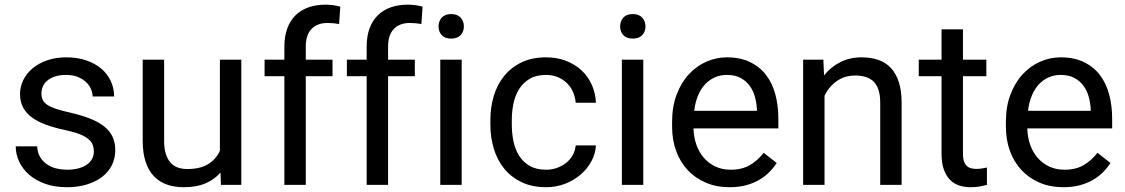

<svg xmlns="http://www.w3.org/2000/svg" viewBox="-20 -780 4748 810"><path d="M376 -140.1Q376 -154.8 371.6 -167.7Q367.2 -180.7 354.2 -192.1Q341.3 -203.6 317.4 -213.4Q293.5 -223.1 254.4 -231.4Q210.4 -240.7 175.3 -253.4Q140.1 -266.1 115.5 -283.9Q90.8 -301.8 77.6 -326.2Q64.5 -350.6 64.5 -383.3Q64.5 -414.6 78.4 -442.6Q92.3 -470.7 117.7 -491.9Q143.1 -513.2 179.2 -525.6Q215.3 -538.1 259.8 -538.1Q307.1 -538.1 344.5 -525.1Q381.8 -512.2 408 -489.7Q434.1 -467.3 447.8 -437.3Q461.4 -407.2 461.4 -373H370.6Q370.6 -389.2 363.3 -405.5Q356 -421.9 341.8 -434.8Q327.6 -447.8 307.1 -455.8Q286.6 -463.9 259.8 -463.9Q231.4 -463.9 211.7 -457.3Q191.9 -450.7 179.2 -439.7Q166.5 -428.7 160.6 -414.8Q154.8 -400.9 154.8 -386.2Q154.8 -371.6 159.7 -359.9Q164.6 -348.1 178.2 -338.6Q191.9 -329.1 215.6 -321Q239.3 -313 276.9 -304.7Q325.2 -293.5 360.8 -279.3Q396.5 -265.1 419.9 -246.3Q443.4 -227.5 454.8 -203.1Q466.3 -178.7 466.3 -146.5Q466.3 -111.8 451.9 -83Q437.5 -54.2 410.6 -33.7Q383.8 -13.2 346.2 -1.7Q308.6 9.8 262.7 9.8Q210 9.8 169.7 -4.9Q129.4 -19.5 102.1 -43.7Q74.7 -67.9 60.5 -98.9Q46.4 -129.9 46.4 -162.6H136.7Q138.2 -134.8 150.1 -116Q162.1 -97.2 180.2 -85.4Q198.2 -73.7 219.7 -68.8Q241.2 -64 262.7 -64Q290.5 -64 311.5 -69.8Q332.5 -75.7 346.9 -85.9Q361.3 -96.2 368.7 -110.1Q376 -124 376 -140.1Z M910.2 -52.2Q885.3 -22.9 847.2 -6.6Q809.1 9.8 755.4 9.8Q716.3 9.8 684.6 -1.2Q652.8 -12.2 629.9 -35.9Q606.9 -59.6 594.5 -96.9Q582 -134.3 582 -187V-528.3H672.4V-186Q672.4 -150.4 680.7 -127.2Q689 -104 702.6 -90.6Q716.3 -77.1 733.9 -72Q751.5 -66.9 770 -66.9Q825.2 -66.9 858.6 -87.9Q892.1 -108.9 907.7 -144V-528.3H998V0H912.1Z M1179.7 0V-458.5H1096.2V-528.3H1179.7V-584Q1179.7 -626.5 1191.7 -659.4Q1203.6 -692.4 1226.1 -714.8Q1248.5 -737.3 1280.8 -748.8Q1313 -760.3 1353.5 -760.3Q1384.8 -760.3 1415.5 -752L1410.6 -678.7Q1400.4 -680.7 1387.5 -681.9Q1374.5 -683.1 1361.8 -683.1Q1317.9 -683.1 1293.9 -657.5Q1270 -631.8 1270 -584V-528.3H1382.8V-458.5H1270V0Z M1526.9 0V-458.5H1443.4V-528.3H1526.9V-584Q1526.9 -626.5 1538.8 -659.4Q1550.8 -692.4 1573.2 -714.8Q1595.7 -737.3 1627.9 -748.8Q1660.2 -760.3 1700.7 -760.3Q1731.9 -760.3 1762.7 -752L1757.8 -678.7Q1747.6 -680.7 1734.6 -681.9Q1721.7 -683.1 1709 -683.1Q1665 -683.1 1641.1 -657.5Q1617.2 -631.8 1617.2 -584V-528.3H1730V-458.5H1617.2V0Z M1927.7 0H1837.4V-528.3H1927.7ZM1830.1 -668.5Q1830.1 -690.4 1843.5 -705.6Q1856.9 -720.7 1883.3 -720.7Q1909.7 -720.7 1923.3 -705.6Q1937 -690.4 1937 -668.5Q1937 -646.5 1923.3 -631.8Q1909.7 -617.2 1883.3 -617.2Q1856.9 -617.2 1843.5 -631.8Q1830.1 -646.5 1830.1 -668.5Z M2284.2 -64Q2308.1 -64 2330.1 -71.8Q2352.1 -79.6 2368.9 -93.3Q2385.7 -106.9 2396.2 -125.7Q2406.7 -144.5 2408.7 -166.5H2494.1Q2492.2 -131.3 2474.9 -99.4Q2457.5 -67.4 2429.2 -43.2Q2400.9 -19 2363.5 -4.6Q2326.2 9.8 2284.2 9.8Q2224.6 9.8 2180.4 -11.5Q2136.2 -32.7 2106.9 -68.8Q2077.6 -105 2063.2 -152.8Q2048.8 -200.7 2048.8 -253.9V-274.4Q2048.8 -327.6 2063.2 -375.5Q2077.6 -423.3 2106.9 -459.5Q2136.2 -495.6 2180.2 -516.8Q2224.1 -538.1 2283.7 -538.1Q2330.1 -538.1 2367.9 -523.4Q2405.8 -508.8 2433.3 -483.2Q2460.9 -457.5 2476.6 -422.4Q2492.2 -387.2 2494.1 -346.7H2408.7Q2406.7 -371.1 2397.2 -392.3Q2387.7 -413.6 2371.6 -429.4Q2355.5 -445.3 2333.3 -454.6Q2311 -463.9 2283.7 -463.9Q2241.7 -463.9 2214.1 -447.3Q2186.5 -430.7 2169.7 -403.6Q2152.8 -376.5 2146 -342.5Q2139.2 -308.6 2139.2 -274.4V-253.9Q2139.2 -218.8 2146 -184.8Q2152.8 -150.9 2169.4 -124Q2186 -97.2 2213.9 -80.6Q2241.7 -64 2284.2 -64Z M2693.8 0H2603.5V-528.3H2693.8ZM2596.2 -668.5Q2596.2 -690.4 2609.6 -705.6Q2623 -720.7 2649.4 -720.7Q2675.8 -720.7 2689.5 -705.6Q2703.1 -690.4 2703.1 -668.5Q2703.1 -646.5 2689.5 -631.8Q2675.8 -617.2 2649.4 -617.2Q2623 -617.2 2609.6 -631.8Q2596.2 -646.5 2596.2 -668.5Z M3057.6 9.8Q3002.4 9.8 2957.8 -9.3Q2913.1 -28.3 2881.3 -62.3Q2849.6 -96.2 2832.5 -143.1Q2815.4 -189.9 2815.4 -245.6V-266.1Q2815.4 -330.6 2834.7 -381.3Q2854 -432.1 2886.2 -466.8Q2918.5 -501.5 2960 -519.8Q3001.5 -538.1 3046.4 -538.1Q3103 -538.1 3144 -518.3Q3185.1 -498.5 3211.7 -463.9Q3238.3 -429.2 3251 -381.8Q3263.7 -334.5 3263.7 -278.8V-238.3H2905.8Q2906.7 -201.7 2917.7 -169.9Q2928.7 -138.2 2949 -114.7Q2969.2 -91.3 2997.8 -77.6Q3026.4 -64 3062.5 -64Q3110.4 -64 3143.6 -83.5Q3176.8 -103 3201.7 -135.3L3256.8 -92.3Q3244.1 -72.8 3226.1 -54.4Q3208 -36.1 3183.8 -21.7Q3159.7 -7.3 3128.4 1.2Q3097.2 9.8 3057.6 9.8ZM3046.4 -463.9Q3019 -463.9 2996.1 -453.9Q2973.1 -443.8 2955.1 -424.8Q2937 -405.8 2925 -377.4Q2913.1 -349.1 2908.7 -312.5H3173.3V-319.3Q3171.9 -345.7 3164.8 -371.6Q3157.7 -397.5 3142.8 -418Q3127.9 -438.5 3104.5 -451.2Q3081.1 -463.9 3046.4 -463.9Z M3453.6 -528.3 3456.5 -461.9Q3484.9 -497.6 3524.9 -517.8Q3564.9 -538.1 3614.7 -538.1Q3653.3 -538.1 3684.6 -527.6Q3715.8 -517.1 3737.8 -493.9Q3759.8 -470.7 3771.7 -434.3Q3783.7 -397.9 3783.7 -346.2V0H3693.4V-347.2Q3693.4 -377.9 3686.5 -399.7Q3679.7 -421.4 3666.3 -435.1Q3652.8 -448.7 3633.1 -455.1Q3613.3 -461.4 3587.4 -461.4Q3543.5 -461.4 3510.3 -438Q3477.1 -414.6 3458.5 -376.5V0H3368.2V-528.3Z M4042.5 -656.2V-528.3H4141.1V-458.5H4042.5V-130.9Q4042.5 -110.4 4047.4 -97.9Q4052.2 -85.4 4060.3 -78.6Q4068.4 -71.8 4078.9 -69.6Q4089.4 -67.4 4100.6 -67.4Q4111.8 -67.4 4124.3 -69.6Q4136.7 -71.8 4143.6 -73.2V0Q4132.8 2.9 4115.7 6.3Q4098.6 9.8 4074.2 9.8Q4049.3 9.8 4027.1 2.7Q4004.9 -4.4 3988.3 -21Q3971.7 -37.6 3961.9 -64.7Q3952.1 -91.8 3952.1 -131.3V-458.5H3856V-528.3H3952.1V-656.2Z M4465.8 9.8Q4410.6 9.8 4366 -9.3Q4321.3 -28.3 4289.6 -62.3Q4257.8 -96.2 4240.7 -143.1Q4223.6 -189.9 4223.6 -245.6V-266.1Q4223.6 -330.6 4242.9 -381.3Q4262.2 -432.1 4294.4 -466.8Q4326.7 -501.5 4368.2 -519.8Q4409.7 -538.1 4454.6 -538.1Q4511.2 -538.1 4552.2 -518.3Q4593.3 -498.5 4619.9 -463.9Q4646.5 -429.2 4659.2 -381.8Q4671.9 -334.5 4671.9 -278.8V-238.3H4314Q4314.9 -201.7 4325.9 -169.9Q4336.9 -138.2 4357.2 -114.7Q4377.4 -91.3 4406 -77.6Q4434.6 -64 4470.7 -64Q4518.6 -64 4551.8 -83.5Q4585 -103 4609.9 -135.3L4665 -92.3Q4652.3 -72.8 4634.3 -54.4Q4616.2 -36.1 4592 -21.7Q4567.9 -7.3 4536.6 1.2Q4505.4 9.8 4465.8 9.8ZM4454.6 -463.9Q4427.2 -463.9 4404.3 -453.9Q4381.3 -443.8 4363.3 -424.8Q4345.2 -405.8 4333.3 -377.4Q4321.3 -349.1 4316.9 -312.5H4581.5V-319.3Q4580.1 -345.7 4573 -371.6Q4565.9 -397.5 4551 -418Q4536.1 -438.5 4512.7 -451.2Q4489.3 -463.9 4454.6 -463.9Z"/></svg>

Font: Nahid FD
Style: FD
Weight: 400
Foundry: DejaVu fonts team - Redesigned by Saber Rastikerdar
Version: Version 0.3.0